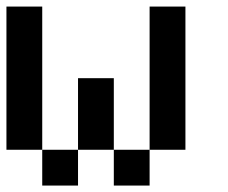

<svg xmlns="http://www.w3.org/2000/svg" viewBox="-20 -576 707 596"><path d="M111.1 -111.1H0V-555.6H111.1ZM222.2 0H111.1V-111.1H222.2ZM333.3 -111.1H222.2V-333.3H333.3ZM444.4 0H333.3V-111.1H444.4ZM555.6 -111.1H444.4V-555.6H555.6Z"/></svg>

Font: Pixeloid Mono
Style: Regular
Weight: 400
Monospace: yes
Designer: GGBotNet
Foundry: GGBotNet
Version: 0.5